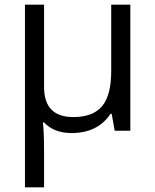

<svg xmlns="http://www.w3.org/2000/svg" viewBox="-20 -555 659 815"><path d="M167 -186Q167 -58.1 291 -58.1Q374.5 -58.1 413.3 -104.2Q452.1 -150.4 452.1 -253.9V-535.2H533.2V0H466.8L454.1 -71.8H449.2Q395 9.8 283.2 9.8Q210 9.8 167 -35.2H162.1Q167 5.9 167 84V240.2H85.9V-535.2H167Z"/></svg>

Font: OpenSans-Regular
Style: Regular
Weight: 400
Foundry: Ascender Corporation
Version: Version 1.10